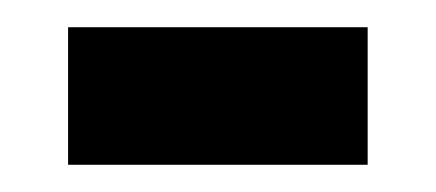

<svg xmlns="http://www.w3.org/2000/svg" viewBox="-20 -360 320 141"><path d="M250 -340V-239H30V-340Z"/></svg>

Font: Mukta Vaani
Style: Bold
Weight: 700
Designer: Noopur Datye, Girish Dalvi, Yashodeep Gholap, Pallavi Karambelkar
Foundry: Ek Type
Version: Version 2.538;PS 1.000;hotconv 16.6.51;makeotf.lib2.5.65220;